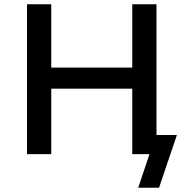

<svg xmlns="http://www.w3.org/2000/svg" viewBox="-20 -725 884 903"><path d="M630 158 683 0H602V-90H812L728 158ZM107 0V-705H221V-407H602V-705H716V0H602V-308H221V0Z"/></svg>

Font: Nunito Sans 6pt SemiBold
Style: Regular
Weight: 600
Version: Version 3.101;gftools[0.9.27]